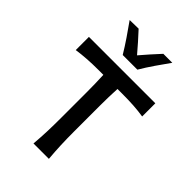

<svg xmlns="http://www.w3.org/2000/svg" viewBox="-277 -1082 1195 1195"><g transform="rotate(45 321.0 -484.0)"><path d="M254 0Q259 -58.5 261 -113.2Q263 -168 263 -234.5V-457Q263 -539 259.5 -609.5H220Q161 -609.5 115.5 -606.2Q70 -603 29 -597V-713H613.5V-597Q573 -603.5 527.2 -606.5Q481.5 -609.5 422.5 -609.5H384Q380 -539 380 -457V-234.5Q380 -168 382.2 -113.2Q384.5 -58.5 389.5 0ZM257.5 -782Q229.5 -828.5 198.2 -874.5Q167 -920.5 134 -966.5L211.5 -968Q240 -937 267.8 -906Q295.5 -875 322 -843.5Q374 -904.5 431 -966H510Q477 -920 445.5 -874.2Q414 -828.5 386.5 -782Z"/></g></svg>

Font: Commissioner Flair Medium
Style: Regular
Weight: 500
Designer: Kostas Bartsokas
Foundry: Kostas Bartsokas
Version: Version 1.000; ttfautohint (v1.8.3)